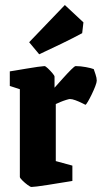

<svg xmlns="http://www.w3.org/2000/svg" viewBox="-20 -733 405 764"><path d="M105 11Q101 11 90 3Q79 -5 69 -15Q59 -25 59 -29V-378L19 -391V-449Q19 -449 38 -452Q57 -455 82.5 -459.5Q108 -464 130 -467Q152 -470 157 -470Q161 -470 170.5 -461Q180 -452 188.5 -442Q197 -432 197 -428V-384Q213 -402 231 -422Q249 -442 263 -456Q277 -470 281 -470Q300 -470 321.5 -466Q343 -462 353 -458Q355 -452 360 -437.5Q365 -423 365 -412Q365 -405 359 -389.5Q353 -374 345 -357.5Q337 -341 330 -329Q323 -317 320 -316Q318 -317 306 -323Q294 -329 280.5 -334Q267 -339 258 -339Q255 -339 243.5 -335.5Q232 -332 220 -327Q208 -322 202 -319V-92L268 -74V-13Q268 -13 253 -10.5Q238 -8 215.5 -4.5Q193 -1 169 3Q145 7 127 9Q109 11 105 11ZM136 -517 96 -565 238 -713 312 -644 307 -601Q272 -582 223.5 -558.5Q175 -535 136 -517Z"/></svg>

Font: Grenze Gotisch ExtraBold
Style: Regular
Weight: 800
Designer: Renata Polastri
Foundry: Omnibus-Type
Version: Version 1.001